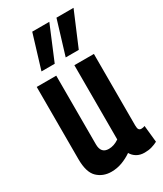

<svg xmlns="http://www.w3.org/2000/svg" viewBox="-200 -867 812 954"><g transform="rotate(-30 206.5 -390.0)"><path d="M147 10Q99 10 67 -20.5Q35 -51 35 -127V-541H147V-147Q147 -95 192 -95Q222 -95 251 -115V-541H363V-131Q363 -113 368 -107Q373 -101 381 -101Q392 -101 402 -105L412 -9Q397 -1 378.5 4.5Q360 10 337 10Q311 10 292.5 -1Q274 -12 264 -30Q238 -12 208.5 -1Q179 10 147 10ZM233 -596 292 -790H390L308 -596ZM94 -596 153 -790H251L170 -596Z"/></g></svg>

Font: Georama Condensed SemiBold
Style: Regular
Weight: 600
Width: 3
Designer: Jean-Baptiste Levee
Foundry: Production Type
Version: Version 1.000